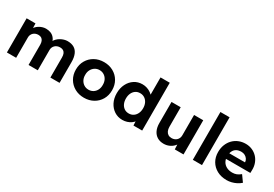

<svg xmlns="http://www.w3.org/2000/svg" viewBox="36 -1652 3668 2574"><g transform="rotate(30 1869.5 -365.0)"><path d="M70 0V-529H207L210 -428L189 -424Q200 -450 218.5 -471Q237 -492 261 -507Q285 -522 312 -530.5Q339 -539 366 -539Q407 -539 440 -526Q473 -513 496 -485.5Q519 -458 532 -413L510 -415L517 -431Q530 -455 550 -475Q570 -495 595 -509Q620 -523 647 -531Q674 -539 700 -539Q762 -539 803 -514.5Q844 -490 864.5 -441Q885 -392 885 -321V0H743V-311Q743 -347 733 -370Q723 -393 704 -404.5Q685 -416 655 -416Q632 -416 612.5 -408.5Q593 -401 578.5 -387.5Q564 -374 556 -355.5Q548 -337 548 -316V0H405V-312Q405 -345 395 -368.5Q385 -392 366 -404Q347 -416 319 -416Q296 -416 276.5 -408.5Q257 -401 243 -387.5Q229 -374 221 -356Q213 -338 213 -317V0Z M985 -265Q985 -345 1021.5 -407Q1058 -469 1121.5 -504.5Q1185 -540 1266 -540Q1346 -540 1409.5 -504.5Q1473 -469 1509 -407Q1545 -345 1545 -265Q1545 -185 1509 -123Q1473 -61 1409.5 -25.5Q1346 10 1266 10Q1185 10 1121.5 -25.5Q1058 -61 1021.5 -123Q985 -185 985 -265ZM1401 -265Q1402 -309 1384.5 -343.5Q1367 -378 1336 -397.5Q1305 -417 1266 -417Q1226 -417 1195 -397Q1164 -377 1146 -343Q1128 -309 1129 -265Q1128 -222 1146 -187.5Q1164 -153 1195 -133.5Q1226 -114 1266 -114Q1305 -114 1336 -133.5Q1367 -153 1384.5 -187.5Q1402 -222 1401 -265Z M1618 -265Q1618 -344 1649.5 -406.5Q1681 -469 1735.5 -504.5Q1790 -540 1860 -540Q1897 -540 1931.5 -528.5Q1966 -517 1993.5 -497Q2021 -477 2038 -452.5Q2055 -428 2057 -402L2021 -395V-740H2164V0H2029L2023 -122L2051 -119Q2049 -94 2033 -71Q2017 -48 1990.5 -29.5Q1964 -11 1930.5 -0.5Q1897 10 1860 10Q1790 10 1735.5 -25.5Q1681 -61 1649.5 -122.5Q1618 -184 1618 -265ZM2026 -265Q2026 -311 2009 -346Q1992 -381 1962 -401Q1932 -421 1892 -421Q1852 -421 1822.5 -401Q1793 -381 1776.5 -346Q1760 -311 1760 -265Q1760 -218 1776.5 -183Q1793 -148 1822.5 -128Q1852 -108 1892 -108Q1932 -108 1962 -128Q1992 -148 2009 -183Q2026 -218 2026 -265Z M2313 -203V-529H2455V-226Q2455 -190 2467 -163.5Q2479 -137 2501 -123Q2523 -109 2555 -109Q2578 -109 2597.5 -116.5Q2617 -124 2631.5 -138Q2646 -152 2654 -171Q2662 -190 2662 -212V-529H2804V0H2669L2664 -109L2690 -121Q2678 -84 2650 -54Q2622 -24 2583 -7Q2544 10 2499 10Q2441 10 2399.5 -15.5Q2358 -41 2335.5 -88.5Q2313 -136 2313 -203Z M2948 0V-740H3090V0Z M3189 -261Q3189 -323 3209 -374Q3229 -425 3265 -462.5Q3301 -500 3350.5 -520.5Q3400 -541 3458 -541Q3512 -541 3558 -521Q3604 -501 3637.5 -465.5Q3671 -430 3689 -381.5Q3707 -333 3705 -277L3704 -233H3279L3256 -320H3587L3571 -302V-324Q3569 -351 3553.5 -372.5Q3538 -394 3514 -406.5Q3490 -419 3460 -419Q3416 -419 3385.5 -402Q3355 -385 3339 -352Q3323 -319 3323 -272Q3323 -224 3343.5 -189Q3364 -154 3401.5 -134.5Q3439 -115 3490 -115Q3525 -115 3554 -126Q3583 -137 3616 -164L3684 -69Q3655 -43 3620 -25.5Q3585 -8 3548 1Q3511 10 3475 10Q3389 10 3324.5 -25Q3260 -60 3224.5 -121Q3189 -182 3189 -261Z"/></g></svg>

Font: Mach SemiBold
Style: Regular
Weight: 600
Version: Version 1.002